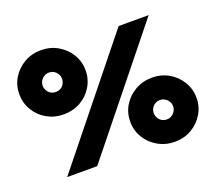

<svg xmlns="http://www.w3.org/2000/svg" viewBox="-123 -891 1216 1081"><g transform="rotate(-20 484.5 -350.5)"><path d="M19 -530Q19 -477 45.5 -433Q72 -389 117 -363.5Q162 -338 217 -338Q273 -338 318 -363.5Q363 -389 389.5 -433Q416 -477 416 -530Q416 -583 389.5 -626.5Q363 -670 318 -696Q273 -722 217 -722Q162 -722 117 -696Q72 -670 45.5 -626.5Q19 -583 19 -530ZM159 -530Q159 -546 167 -559Q175 -572 188 -580Q201 -588 217 -588Q234 -588 247 -580Q260 -572 267.5 -559Q275 -546 275 -530Q275 -515 267.5 -501Q260 -487 247 -479.5Q234 -472 217 -472Q201 -472 188 -479.5Q175 -487 167 -501Q159 -515 159 -530ZM553 -171Q553 -118 579.5 -74.5Q606 -31 651.5 -5Q697 21 752 21Q808 21 852.5 -5Q897 -31 923.5 -74.5Q950 -118 950 -171Q950 -224 923.5 -267.5Q897 -311 852.5 -337Q808 -363 752 -363Q697 -363 651.5 -337Q606 -311 579.5 -267.5Q553 -224 553 -171ZM694 -171Q694 -187 701.5 -200Q709 -213 722 -221Q735 -229 752 -229Q768 -229 781 -221Q794 -213 802 -200Q810 -187 810 -171Q810 -156 802 -142.5Q794 -129 781 -121Q768 -113 752 -113Q735 -113 722 -121Q709 -129 701.5 -142.5Q694 -156 694 -171ZM676 -700 113 0H293L856 -700Z"/></g></svg>

Font: Jost ExtraBold
Style: Regular
Weight: 800
Version: Version 3.710